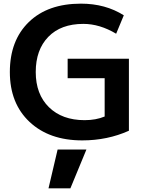

<svg xmlns="http://www.w3.org/2000/svg" viewBox="-20 -760 796 1053"><path d="M246 273 296 60H454L366 273ZM437 -629Q314 -629 245 -558Q176 -487 176 -365Q176 -243 248.5 -172Q321 -101 444 -101Q506 -101 554 -121V-331H351V-438H687V-43Q569 10 431 10Q250 10 142 -91.5Q34 -193 34 -365Q34 -538 138 -639Q242 -740 424 -740Q558 -740 659 -676L617 -575Q527 -629 437 -629Z"/></svg>

Font: Mplus 1p Bold
Style: Bold
Weight: 700
Version: Version 1.061